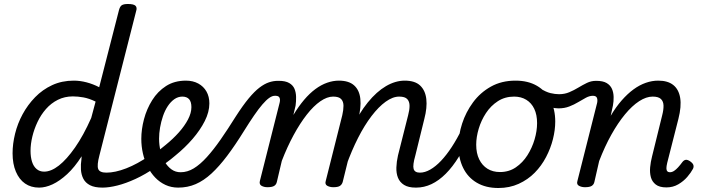

<svg xmlns="http://www.w3.org/2000/svg" viewBox="-20 -923 3523 962"><path d="M176 17Q135 17 105.5 -3.5Q76 -24 59.5 -63Q43 -102 43 -155Q43 -202 55.5 -253Q68 -304 93.5 -351Q119 -398 156 -436Q193 -474 241.5 -496.5Q290 -519 350 -519Q381 -519 413.5 -510.5Q446 -502 477 -486L576 -872Q581 -891 590.5 -897Q600 -903 621 -903Q650 -903 659 -894Q668 -885 662 -867L478 -144Q465 -95 472 -76.5Q479 -58 513 -58Q523 -58 528 -46.5Q533 -35 531 -20.5Q529 -6 520 5.5Q511 17 494 17Q454 17 431 5Q408 -7 397.5 -27.5Q387 -48 385.5 -73.5Q384 -99 388 -125L389 -140Q354 -85 316.5 -50.5Q279 -16 243.5 0.5Q208 17 176 17ZM201 -63Q236 -63 275 -93.5Q314 -124 356 -184Q398 -244 437 -332L459 -414Q426 -430 398 -435Q370 -440 345 -440Q304 -440 270 -423Q236 -406 210.5 -377Q185 -348 168 -312Q151 -276 142 -238.5Q133 -201 133 -167Q133 -136 140.5 -112.5Q148 -89 163.5 -76Q179 -63 201 -63Z M494 17Q475 17 468.5 5.5Q462 -6 466 -20.5Q470 -35 482 -46.5Q494 -58 513 -58Q557 -58 612.5 -79.5Q668 -101 729 -143Q741 -152 751 -147Q761 -142 767 -130.5Q773 -119 772 -106Q771 -93 760 -85Q708 -49 659 -26.5Q610 -4 568 6.5Q526 17 494 17Z M729 -136Q751 -150 771 -165.5Q791 -181 810 -197Q847 -227 876 -259.5Q905 -292 922 -324.5Q939 -357 939 -386Q939 -413 927.5 -426Q916 -439 893 -439Q879 -439 872.5 -451Q866 -463 867.5 -479Q869 -495 880 -507Q891 -519 911 -519Q947 -519 973.5 -504.5Q1000 -490 1014.5 -464.5Q1029 -439 1029 -405Q1029 -362 1006 -316.5Q983 -271 945 -227Q907 -183 859 -144Q837 -125 812 -107Q787 -89 761 -73Z M873 17Q838 17 809 3.5Q780 -10 757.5 -33.5Q735 -57 719.5 -88Q704 -119 696 -154.5Q688 -190 688 -227Q688 -275 701.5 -326Q715 -377 742.5 -421Q770 -465 812 -492Q854 -519 912 -519Q924 -519 929 -507Q934 -495 932 -479Q930 -463 920.5 -451Q911 -439 894 -439Q872 -439 853.5 -426Q835 -413 820.5 -391Q806 -369 796.5 -341Q787 -313 782 -284Q777 -255 777 -228Q777 -196 784.5 -166Q792 -136 805.5 -112.5Q819 -89 839 -74.5Q859 -60 885 -60Q919 -60 951 -79.5Q983 -99 1016.5 -136Q1050 -173 1085.5 -224Q1121 -275 1161 -339Q1197 -395 1226 -430Q1255 -465 1280 -484Q1305 -503 1327.5 -510.5Q1350 -518 1373 -518Q1385 -518 1389.5 -506.5Q1394 -495 1391.5 -480.5Q1389 -466 1380 -454.5Q1371 -443 1356 -443Q1344 -443 1329 -432.5Q1314 -422 1295 -400Q1276 -378 1253 -344.5Q1230 -311 1202 -266Q1158 -195 1118 -142Q1078 -89 1039.5 -53.5Q1001 -18 960.5 -0.5Q920 17 873 17Z M1320 15Q1303 15 1290.5 8Q1278 1 1282 -16L1381 -408Q1385 -424 1380.5 -433.5Q1376 -443 1361 -443Q1345 -443 1340 -454.5Q1335 -466 1337.5 -480.5Q1340 -495 1350.5 -506.5Q1361 -518 1377 -518Q1410 -518 1429 -507Q1448 -496 1455.5 -478Q1463 -460 1463.5 -437.5Q1464 -415 1461 -394L1450 -347Q1476 -390 1503.5 -422.5Q1531 -455 1560 -476.5Q1589 -498 1619 -508.5Q1649 -519 1678 -519Q1728 -519 1754.5 -495Q1781 -471 1785.5 -427.5Q1790 -384 1775 -327L1697 -11Q1693 2 1683 8.5Q1673 15 1650 15Q1633 15 1620 8Q1607 1 1612 -16L1695 -346Q1701 -372 1701 -393Q1701 -414 1689.5 -426.5Q1678 -439 1649 -439Q1619 -439 1585 -415.5Q1551 -392 1517 -348.5Q1483 -305 1451 -246Q1419 -187 1392 -117L1367 -11Q1364 2 1353.5 8.5Q1343 15 1320 15ZM2063 17Q2026 17 2004.5 3.5Q1983 -10 1974 -32.5Q1965 -55 1966 -84Q1967 -113 1974 -144L2025 -346Q2032 -372 2032 -393Q2032 -414 2020.5 -426.5Q2009 -439 1980 -439Q1948 -439 1912.5 -413.5Q1877 -388 1841.5 -341.5Q1806 -295 1774 -232Q1742 -169 1715 -94H1679Q1705 -198 1742 -277Q1779 -356 1823 -410Q1867 -464 1914 -491.5Q1961 -519 2008 -519Q2059 -519 2085 -494.5Q2111 -470 2116 -427Q2121 -384 2106 -327L2061 -144Q2047 -95 2052.5 -76.5Q2058 -58 2084 -58Q2098 -58 2104.5 -46.5Q2111 -35 2109 -20.5Q2107 -6 2095.5 5.5Q2084 17 2063 17Z M2065 17Q2051 17 2044 5.5Q2037 -6 2039 -20.5Q2041 -35 2052 -46.5Q2063 -58 2084 -58Q2109 -58 2136 -73.5Q2163 -89 2190 -117.5Q2217 -146 2243.5 -186.5Q2270 -227 2295 -278Q2302 -292 2315.5 -291.5Q2329 -291 2338.5 -281.5Q2348 -272 2342 -259Q2312 -191 2280 -139Q2248 -87 2213.5 -52.5Q2179 -18 2142 -0.5Q2105 17 2065 17Z M2477 19Q2414 19 2369 -7.5Q2324 -34 2300.5 -82Q2277 -130 2277 -192Q2277 -247 2295.5 -304Q2314 -361 2350 -410Q2386 -459 2439.5 -489Q2493 -519 2563 -519Q2626 -519 2670.5 -493Q2715 -467 2738.5 -420.5Q2762 -374 2762 -314Q2762 -272 2750.5 -226Q2739 -180 2716 -136Q2693 -92 2659 -57.5Q2625 -23 2579 -2Q2533 19 2477 19ZM2485 -61Q2530 -61 2564.5 -84.5Q2599 -108 2622.5 -145Q2646 -182 2658.5 -224.5Q2671 -267 2671 -306Q2671 -348 2657 -377.5Q2643 -407 2617 -423Q2591 -439 2556 -439Q2510 -439 2474.5 -416Q2439 -393 2415 -356.5Q2391 -320 2378.5 -278Q2366 -236 2366 -198Q2366 -155 2381 -124.5Q2396 -94 2422.5 -77.5Q2449 -61 2485 -61Z M2778 -380Q2761 -380 2739.5 -385.5Q2718 -391 2697.5 -400.5Q2677 -410 2660 -421Q2651 -428 2649.5 -440.5Q2648 -453 2652.5 -465Q2657 -477 2666 -482.5Q2675 -488 2685 -481Q2715 -462 2738 -456.5Q2761 -451 2781 -451Q2809 -451 2832.5 -461Q2856 -471 2877.5 -484Q2899 -497 2920.5 -507.5Q2942 -518 2967 -518Q2980 -518 2986.5 -506.5Q2993 -495 2992 -480.5Q2991 -466 2980.5 -454.5Q2970 -443 2950 -443Q2934 -443 2916 -433.5Q2898 -424 2877.5 -411.5Q2857 -399 2832.5 -389.5Q2808 -380 2778 -380Z M2911 15Q2894 15 2881 8Q2868 1 2873 -16L2972 -408Q2975 -424 2970.5 -433.5Q2966 -443 2951 -443Q2939 -443 2934 -454.5Q2929 -466 2930.5 -480.5Q2932 -495 2941.5 -506.5Q2951 -518 2967 -518Q3001 -518 3019.5 -507Q3038 -496 3046 -478Q3054 -460 3054.5 -437.5Q3055 -415 3051 -394L3040 -343Q3066 -387 3095 -420Q3124 -453 3154 -475Q3184 -497 3215.5 -508Q3247 -519 3278 -519Q3326 -519 3353.5 -497Q3381 -475 3388 -432.5Q3395 -390 3379 -327L3323 -107Q3319 -90 3319 -80Q3319 -70 3323.5 -65Q3328 -60 3336 -60Q3347 -60 3357 -66.5Q3367 -73 3377.5 -84.5Q3388 -96 3399 -111Q3406 -120 3414.5 -122Q3423 -124 3436 -116Q3451 -106 3454 -96.5Q3457 -87 3452 -77Q3442 -58 3423.5 -36.5Q3405 -15 3378.5 0.5Q3352 16 3319 16Q3284 16 3265.5 1.5Q3247 -13 3241 -35.5Q3235 -58 3237.5 -85Q3240 -112 3247 -139L3298 -346Q3305 -373 3304.5 -394Q3304 -415 3291.5 -427Q3279 -439 3250 -439Q3218 -439 3182.5 -416Q3147 -393 3111.5 -350Q3076 -307 3043 -248Q3010 -189 2982 -116L2958 -11Q2955 2 2944.5 8.5Q2934 15 2911 15Z"/></svg>

Font: Playwrite DE SAS
Style: Regular
Weight: 400
Designer: Veronika Burian, José Scaglione
Foundry: TypeTogether
Version: Version 1.002